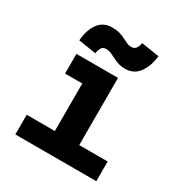

<svg xmlns="http://www.w3.org/2000/svg" viewBox="-181 -927 1013 1064"><g transform="rotate(30 325.0 -395.0)"><path d="M247 0V-556H403V0ZM67 0V-126H585V0ZM137 -430V-556H325V-430ZM226 -611 113 -629Q118 -696 148.5 -739Q179 -782 237 -782Q265 -782 285.5 -776Q306 -770 322 -761.5Q338 -753 351.5 -747Q365 -741 379 -741Q401 -741 410.5 -756Q420 -771 422 -790L537 -772Q530 -706 498.5 -662.5Q467 -619 410 -619Q378 -619 353 -630Q328 -641 307.5 -651.5Q287 -662 267 -662Q246 -662 237 -646.5Q228 -631 226 -611Z"/></g></svg>

Font: Azeret Mono Thin
Style: Bold
Weight: 700
Version: Version 1.002